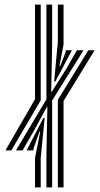

<svg xmlns="http://www.w3.org/2000/svg" viewBox="-20 -820 438 840"><path d="M183.1 0V-144.2L187.4 -352.9H185.4L128 -247L78.8 -162.1H49.8L183.1 -385.4V-800H208.1V-623.2L203.9 -417.8H205.9L270.8 -519.9L316.4 -600H345.4L208.1 -380.4V0ZM133.2 0V-129.2L156 -243.9H152.6L126.6 -170.2L126.3 -162.1H96.5L169.8 -304.1H175.3L158.2 -128.4V0ZM233.1 0V-383L366.3 -600H393.7L258 -378V0ZM3.9 -162.1 133.2 -386.2V-800H158.2V-381L29.6 -162.1ZM216.9 -463.2 233.1 -637.5V-800H258V-624.6L240 -531.2H243.4L267.1 -591.5L267.3 -600H294.6L222 -463.2Z"/></svg>

Font: Big Shoulders Inline Thin
Style: Regular
Weight: 100
Designer: Patric King
Foundry: XO Type Co
Version: Version 2.002